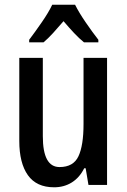

<svg xmlns="http://www.w3.org/2000/svg" viewBox="-20 -786 540 816"><path d="M435 -540V0H356L344 -71H338Q318 -31 285 -10.5Q252 10 210 10Q135 10 98.5 -41.5Q62 -93 62 -187V-540H162V-207Q162 -76 233 -76Q292 -76 313.5 -122Q335 -168 335 -259V-540ZM299 -766Q316 -732 344.5 -690.5Q373 -649 398 -617V-606H337Q316 -623 294.5 -646Q273 -669 250 -696Q227 -669 205.5 -645.5Q184 -622 165 -606H104V-617Q129 -650 158 -692Q187 -734 202 -766Z"/></svg>

Font: Avrile Sans Condensed Medium
Style: Regular
Weight: 500
Width: 3
Designer: Monotype Design Team
Foundry: Monotype Imaging Inc.
Version: Version 2.001;September 10, 2019;FontCreator 11.5.0.2425 64-